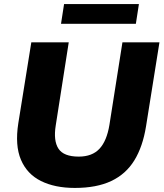

<svg xmlns="http://www.w3.org/2000/svg" viewBox="-20 -913 804 944"><path d="M348 11Q250 11 181.5 -23Q113 -57 83 -127.5Q53 -198 70 -307L134 -705H318L254 -296Q242 -221 267.5 -182Q293 -143 367 -143Q433 -143 469 -181.5Q505 -220 518 -299L582 -705H764L698 -292Q682 -192 640.5 -124.5Q599 -57 527 -23Q455 11 348 11ZM280 -796 295 -893H663L648 -796Z"/></svg>

Font: Mulish ExtraLight Black
Style: Italic
Weight: 900
Italic angle: -9°
Version: Version 3.603